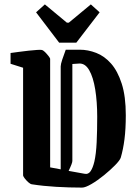

<svg xmlns="http://www.w3.org/2000/svg" viewBox="-20 -843 624 873"><path d="M28 -553V-602Q43 -604 65 -607Q87 -610 109.5 -612.5Q132 -615 148.5 -616Q165 -617 169 -616Q176 -615 184.5 -606.5Q193 -598 200 -589Q207 -580 208 -576V-82L256 -73V-541Q256 -551 263 -572Q270 -593 279 -617H343Q380 -617 417.5 -602.5Q455 -588 485 -554Q515 -520 533.5 -462.5Q552 -405 552 -319Q552 -257 546 -210Q540 -163 529 -126Q525 -114 503.5 -92Q482 -70 452.5 -46Q423 -22 395.5 -6Q368 10 353 10Q295 10 235.5 6.5Q176 3 125 -5Q118 -6 109 -14Q100 -22 93 -31Q86 -40 85 -45V-535ZM364 -53Q381 -49 391.5 -64Q402 -79 409 -108Q417 -143 419.5 -195.5Q422 -248 422 -312Q422 -380 413 -436Q404 -492 385.5 -524Q367 -556 339 -554L309 -552V-111Q309 -101 292 -66ZM249 -649 144 -787 184 -823 284 -740H293L393 -823L433 -787L327 -649Z"/></svg>

Font: Grenze Gotisch SemiBold
Style: Regular
Weight: 600
Designer: Renata Polastri
Foundry: Omnibus-Type
Version: Version 1.001